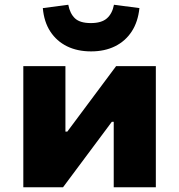

<svg xmlns="http://www.w3.org/2000/svg" viewBox="-20 -787 753 807"><path d="M78 0V-509H255V-234H263L468 -509H635V0H458V-275H450L245 0ZM363 -571Q305 -571 261.5 -592.5Q218 -614 191.5 -654.5Q165 -695 160 -753L267 -767Q274 -730 295 -710Q316 -690 362 -690Q407 -690 429.5 -710Q452 -730 459 -767L566 -753Q560 -695 533.5 -654.5Q507 -614 463.5 -592.5Q420 -571 363 -571Z"/></svg>

Font: Nunito Sans 6pt Black
Style: Regular
Weight: 900
Version: Version 3.101;gftools[0.9.27]